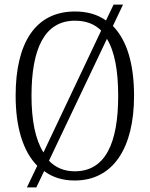

<svg xmlns="http://www.w3.org/2000/svg" viewBox="-20 -775 651 835"><path d="M142 -54 97 40H138L172 -31C208 -4 252 10 305 10C473 10 563 -133 563 -358C563 -497 532 -600 471 -662L515 -755H474L441 -686C404 -712 360 -725 306 -725C133 -725 48 -587 48 -359C48 -224 79 -118 142 -54ZM420 -642 169 -112C134 -167 117 -252 117 -358C117 -564 174 -685 306 -685C355 -685 392 -670 420 -642ZM305 -30C259 -30 222 -46 193 -76L445 -606C479 -551 494 -466 494 -358C494 -154 439 -30 305 -30Z"/></svg>

Font: Noto Serif Sinhala Condensed Light
Style: Regular
Weight: 300
Width: 3
Designer: Jelle Bosma - Monotype Design Team
Foundry: Monotype Imaging Inc.
Version: Version 2.007